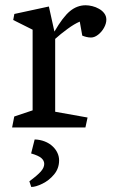

<svg xmlns="http://www.w3.org/2000/svg" viewBox="-20 -494 442 744"><path d="M31.2 -416.5 35.6 -439.9 169.4 -468.8 190.9 -371.6Q223.6 -428.2 251.2 -450.9Q278.8 -473.6 312 -473.6Q323.7 -473.6 337.6 -470.2Q351.6 -466.8 363.3 -460Q376 -453.1 384 -442.4Q392.1 -431.6 392.1 -418Q392.1 -402.8 383.1 -386.5Q374 -370.1 360.1 -359.4Q346.2 -348.6 332.5 -348.6Q323.7 -348.6 314.7 -350.8Q305.7 -353 298.8 -356L289.1 -410.2Q268.1 -401.4 241.5 -381.8Q214.8 -362.3 193.8 -343.3V-61L319.3 -38.6L311 0H26.9L35.2 -42.5L106.4 -66.4V-378.9ZM185.1 74.2Q196.3 85 202.6 98.6Q209 112.3 209 127.4Q209 158.7 189.5 182.1Q169.9 205.6 144 218Q118.2 230.5 101.1 230.5L93.8 208.5Q124.5 186 137.9 170.9Q151.4 155.8 151.4 141.1Q151.4 128.4 140.4 118.7Q129.4 108.9 100.6 100.6L114.3 46.4Q134.8 46.9 153.1 54Q171.4 61 185.1 74.2Z"/></svg>

Font: Vesper Libre
Style: Regular
Weight: 400
Designer: Robert Keller & Kimya Gandhi
Foundry: Mota Italic
Version: Version 1.058